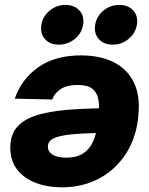

<svg xmlns="http://www.w3.org/2000/svg" viewBox="-20 -763 617 793"><path d="M314 -534.2Q393.6 -534.2 450 -505.9Q506.3 -477.5 533.2 -421.9Q560.1 -366.2 551.3 -284.2Q545.4 -217.8 519.8 -163.8Q494.1 -109.9 452.4 -70.8Q410.6 -31.7 355.7 -10.5Q300.8 10.7 235.8 10.7Q176.3 10.7 127.9 -7.6Q79.6 -25.9 51 -62.5Q22.5 -99.1 22.5 -153.3Q22.5 -210 54.9 -243.2Q87.4 -276.4 148.9 -292Q210.4 -307.6 297.9 -312.3Q385.3 -316.9 495.6 -316.9L479 -214.8Q383.8 -214.8 324.5 -211.7Q265.1 -208.5 233.2 -201.7Q201.2 -194.8 189.5 -183.8Q177.7 -172.9 177.7 -157.7Q177.7 -136.2 197.5 -124Q217.3 -111.8 253.4 -111.8Q295.9 -111.8 321.5 -128.2Q347.2 -144.5 360.6 -171.1Q374 -197.8 379.9 -228.8Q385.7 -259.8 387.7 -289.6Q391.1 -325.2 386.2 -352.8Q381.3 -380.4 361.8 -396.2Q342.3 -412.1 300.3 -412.1Q257.8 -412.1 231.7 -395.8Q205.6 -379.4 195.8 -352.1L41 -355.5Q68.4 -436 137.9 -485.1Q207.5 -534.2 314 -534.2ZM445.3 -578.6Q408.2 -578.6 387.7 -602.1Q367.2 -625.5 373 -660.6Q378.9 -695.8 407.2 -719.2Q435.5 -742.7 472.7 -742.7Q509.8 -742.7 530.5 -719.5Q551.3 -696.3 545.4 -660.6Q539.6 -625.5 511 -602.1Q482.4 -578.6 445.3 -578.6ZM222.7 -578.6Q185.5 -578.6 165.3 -602.1Q145 -625.5 150.9 -660.6Q156.7 -695.8 185.1 -719.2Q213.4 -742.7 250 -742.7Q287.6 -742.7 308.3 -719.5Q329.1 -696.3 323.2 -660.6Q317.4 -625.5 288.8 -602.1Q260.3 -578.6 222.7 -578.6Z"/></svg>

Font: Inter 28pt ExtraBold
Style: Italic
Weight: 800
Italic angle: -9.3988°
Designer: Rasmus Andersson
Foundry: rsms
Version: Version 4.001;git-66647c0bb